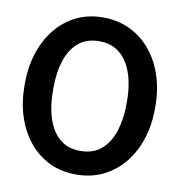

<svg xmlns="http://www.w3.org/2000/svg" viewBox="-82 -796 823 881"><g transform="rotate(10 330.0 -355.5)"><path d="M329.6 10.3Q259.6 10.3 203.6 -17.3Q147.6 -44.9 108.1 -94.1Q68.6 -143.4 47.6 -208.8Q26.6 -274.3 26.6 -350.1V-360.9Q26.6 -436.2 47.6 -501.7Q68.7 -567.2 108.1 -616.5Q147.6 -665.8 203.4 -693.5Q259.3 -721.2 329 -721.2Q398.5 -721.2 454.9 -693.8Q511.3 -666.4 551.5 -617.4Q591.6 -568.4 613.1 -502.8Q634.6 -437.2 634.6 -360.9V-350.1Q634.6 -273.4 613.1 -207.9Q591.7 -142.3 551.7 -93.4Q511.6 -44.5 455.4 -17.1Q399.1 10.3 329.6 10.3ZM329.6 -99.7Q391 -99.7 429.1 -133.4Q467.1 -167.1 484.8 -224Q502.4 -280.9 502.4 -350.1V-361.9Q502.4 -409.2 493.3 -453.8Q484.2 -498.3 464 -533.7Q443.8 -569.1 410.5 -589.9Q377.1 -610.7 329 -610.7Q272.6 -610.7 234.7 -579.9Q196.9 -549.1 178.1 -493.2Q159.3 -437.2 159.3 -361.9V-350.1Q159.3 -299.4 168.8 -254.2Q178.3 -209 198.7 -174.2Q219.1 -139.5 251.5 -119.6Q283.8 -99.7 329.6 -99.7Z"/></g></svg>

Font: Hanuman
Style: Regular
Weight: 400
Designer: Danh Hong
Foundry: Danh Hong
Version: Version 9.000